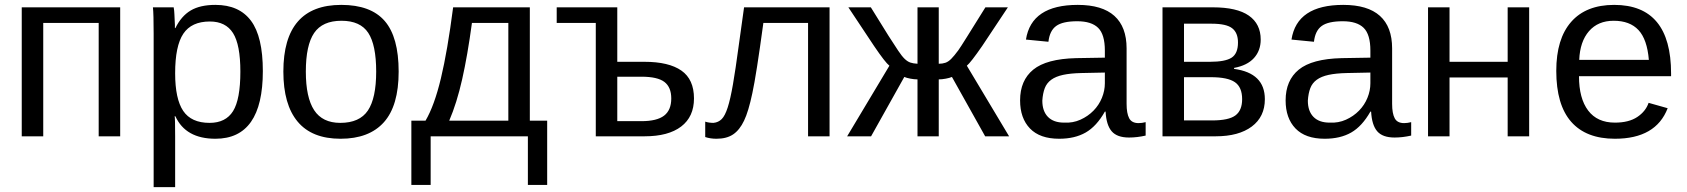

<svg xmlns="http://www.w3.org/2000/svg" viewBox="-20 -558 6905 786"><path d="M472 -528V0H384V-464H157V0H69V-528Z M1056 -267Q1056 10 862 10Q740 10 698 -82H695Q697 -76 697 1V208H609V-420Q609 -502 606 -528H691Q691 -528 693 -514Q694 -508 694 -499Q694 -490 695 -477Q696 -465 696 -456.5Q696 -448 696 -443H698Q722 -492 760.5 -515Q799 -538 862 -538Q959 -538 1007.5 -473Q1056 -408 1056 -267ZM964 -265Q964 -375 934 -422.5Q904 -470 839 -470Q764 -470 730.5 -420Q697 -370 697 -258Q697 -153 730 -104Q763 -55 838 -55Q904 -55 934 -103Q964 -151 964 -265Z M1612 -265Q1612 -125 1551.5 -57.5Q1491 10 1374 10Q1257 10 1198.5 -60Q1140 -130 1140 -265Q1140 -538 1377 -538Q1498 -538 1555 -472Q1612 -406 1612 -265ZM1520 -265Q1520 -374 1487.5 -423.5Q1455 -473 1378 -473Q1300 -473 1266 -423Q1232 -373 1232 -265Q1232 -159 1266 -107Q1300 -55 1373 -55Q1452 -55 1486 -105.5Q1520 -156 1520 -265Z M2061 -464H1912Q1894 -331 1872 -233.5Q1850 -136 1819 -64H2061ZM2220 199H2141V0H1743V199H1664V-64H1722Q1758 -125 1785 -237.5Q1812 -350 1835 -528H2149V-64H2220Z M2618 -305Q2718 -305 2769.5 -269Q2821 -233 2821 -155Q2821 -80 2768.5 -40Q2716 0 2619 0H2419V-464H2259V-528H2507V-305ZM2507 -62H2606Q2669 -62 2698.5 -84.5Q2728 -107 2728 -155Q2728 -201 2700 -222.5Q2672 -244 2606 -244H2507Z M3288 0V-464H3105Q3076 -250 3060 -177Q3044 -101 3026 -64Q3008 -26 2981.5 -8Q2955 10 2913 10Q2888 10 2867 3V-60Q2882 -55 2901 -55Q2921 -57 2934.5 -70.5Q2948 -84 2959 -118Q2970 -152 2980.5 -212.5Q2991 -273 3004 -370L3026 -528H3376V0Z M3736 -233Q3723 -233 3707 -236Q3691 -239 3682 -243L3546 0H3448L3621 -289Q3604 -302 3558 -370L3453 -528H3545L3617 -412Q3642 -373 3657 -350.5Q3672 -328 3683.5 -317Q3695 -306 3706.5 -302Q3718 -298 3736 -297V-528H3823V-297Q3838 -297 3850 -301Q3862 -305 3874 -317Q3886 -329 3903 -352Q3911 -363 3938.5 -407Q3966 -451 4014 -528H4106L4001 -370Q3954 -302 3938 -289L4111 0H4013L3877 -243Q3868 -239 3852 -236Q3836 -233 3823 -233V0H3736Z M4316 10Q4237 10 4196.5 -32Q4156 -74 4156 -147Q4156 -229 4210 -273Q4264 -317 4385 -320L4503 -322V-351Q4503 -417 4475.5 -444Q4448 -471 4390 -471Q4330 -471 4303.5 -451.5Q4277 -432 4272 -387L4180 -396Q4202 -538 4392 -538Q4492 -538 4542 -493Q4592 -448 4592 -360V-133Q4592 -94 4602.5 -74Q4613 -54 4641 -54Q4655 -54 4670 -58V-3Q4635 5 4602 5Q4553 5 4531 -20.5Q4509 -46 4506 -101H4503Q4469 -41 4424.5 -15.5Q4380 10 4316 10ZM4336 -56Q4372 -54 4403 -68Q4434 -82 4456.5 -105Q4479 -128 4491 -157.5Q4503 -187 4503 -217V-261L4407 -259Q4362 -258 4332 -251.5Q4302 -245 4283.5 -231.5Q4265 -218 4257 -197Q4249 -176 4247 -146Q4247 -103 4270 -79.5Q4293 -56 4336 -56Z M4945 -528Q5044 -528 5092.5 -494Q5141 -460 5141 -396Q5141 -351 5113.5 -320.5Q5086 -290 5032 -280V-276Q5158 -259 5158 -152Q5158 -80 5104.5 -40Q5051 0 4957 0H4739V-528ZM4827 -65H4942Q5010 -65 5037.5 -85.5Q5065 -106 5065 -152Q5065 -201 5035.5 -221.5Q5006 -242 4937 -242H4827ZM4827 -461V-305H4933Q4996 -305 5022 -322Q5048 -339 5048 -384Q5048 -424 5024 -442.5Q5000 -461 4940 -461Z M5403 10Q5324 10 5283.5 -32Q5243 -74 5243 -147Q5243 -229 5297 -273Q5351 -317 5472 -320L5590 -322V-351Q5590 -417 5562.5 -444Q5535 -471 5477 -471Q5417 -471 5390.5 -451.5Q5364 -432 5359 -387L5267 -396Q5289 -538 5479 -538Q5579 -538 5629 -493Q5679 -448 5679 -360V-133Q5679 -94 5689.5 -74Q5700 -54 5728 -54Q5742 -54 5757 -58V-3Q5722 5 5689 5Q5640 5 5618 -20.5Q5596 -46 5593 -101H5590Q5556 -41 5511.5 -15.5Q5467 10 5403 10ZM5423 -56Q5459 -54 5490 -68Q5521 -82 5543.5 -105Q5566 -128 5578 -157.5Q5590 -187 5590 -217V-261L5494 -259Q5449 -258 5419 -251.5Q5389 -245 5370.5 -231.5Q5352 -218 5344 -197Q5336 -176 5334 -146Q5334 -103 5357 -79.5Q5380 -56 5423 -56Z M5914 -528V-305H6152V-528H6240V0H6152V-241H5914V0H5826V-528Z M6444 -246Q6444 -155 6481.5 -105.5Q6519 -56 6591 -56Q6648 -56 6682.5 -79Q6717 -102 6729 -137L6807 -115Q6759 10 6591 10Q6473 10 6412 -59.5Q6351 -129 6351 -268Q6351 -399 6412 -468.5Q6473 -538 6588 -538Q6821 -538 6821 -257V-246ZM6730 -313Q6723 -397 6687.5 -435Q6652 -473 6586 -473Q6522 -473 6485 -430.5Q6448 -388 6445 -313Z"/></svg>

Font: Libra Sans
Style: Regular
Weight: 400
Foundry: Context Ltd
Version: Version 1.000; ttfautohint (v1.3)